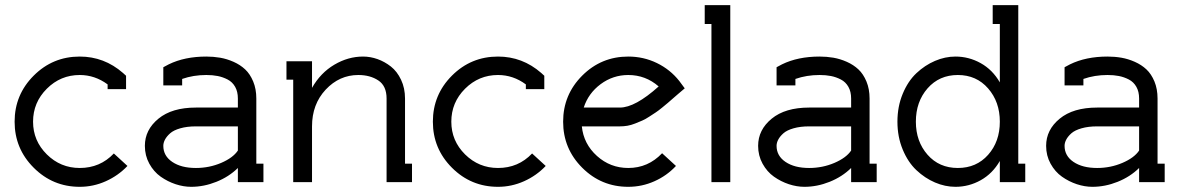

<svg xmlns="http://www.w3.org/2000/svg" viewBox="-20 -699 4534 737"><path d="M393.1 -375Q344.2 -411.1 286.1 -411.1Q212.4 -411.1 159.7 -358.4Q106.9 -305.7 106.9 -231.9Q106.9 -158.7 159.7 -106.4Q212.4 -54.2 286.1 -54.2Q364.3 -54.2 417 -109.9L469.2 -62Q434.1 -24.9 386.2 -3.4Q338.4 18.1 286.1 18.1Q182.6 18.1 109.4 -55.2Q36.1 -128.4 36.1 -231.9Q36.1 -335.4 109.4 -408.7Q182.6 -481.9 286.1 -481.9Q379.9 -481.9 452.1 -418.9L463.9 -408.2V-356.9H393.1Z M731.9 -213.9Q697.8 -213.9 672.1 -206.5Q646.5 -199.2 633.1 -187.3Q619.6 -175.3 613.3 -163.1Q606.9 -150.9 606.9 -139.2Q606.9 -100.6 641.4 -77.4Q675.8 -54.2 731.9 -54.2Q783.2 -54.2 828.9 -73.7Q874.5 -93.3 893.1 -121.1V-213.9ZM991.2 0H893.1V-54.2Q858.9 -20.5 810.8 -1.2Q762.7 18.1 713.9 18.1Q684.6 18.1 654.1 8.1Q623.5 -2 596.9 -20.8Q570.3 -39.6 553.2 -70.6Q536.1 -101.6 536.1 -139.2Q536.1 -200.7 588.1 -243.4Q640.1 -286.1 731.9 -286.1H893.1V-320.8Q893.1 -347.2 882.6 -365.7Q872.1 -384.3 853.8 -393.8Q835.4 -403.3 815.7 -407.2Q795.9 -411.1 772 -411.1Q722.2 -411.1 679.2 -396V-371.1H606.9V-440.9L627.9 -452.1Q689 -481.9 772 -481.9Q799.3 -481.9 825 -477.5Q850.6 -473.1 876.5 -461.7Q902.3 -450.2 921.1 -432.6Q939.9 -415 951.9 -386.2Q963.9 -357.4 963.9 -320.8V-70.8H991.2Z M1105.5 -393.1H1079.6V-463.9H1177.7V-361.8Q1210.4 -419.4 1263.4 -450.7Q1316.4 -481.9 1373.5 -481.9Q1401.4 -481.9 1429 -472.2Q1456.5 -462.4 1480.5 -443.6Q1504.4 -424.8 1519.5 -392.8Q1534.7 -360.8 1534.7 -320.8V-70.8H1561.5V0H1463.9V-320.8Q1463.9 -369.1 1432.4 -390.1Q1400.9 -411.1 1355.5 -411.1Q1282.7 -411.1 1230.2 -355Q1177.7 -298.8 1177.7 -213.9V0H1105.5Z M1998.5 -375Q1949.7 -411.1 1891.6 -411.1Q1817.9 -411.1 1765.1 -358.4Q1712.4 -305.7 1712.4 -231.9Q1712.4 -158.7 1765.1 -106.4Q1817.9 -54.2 1891.6 -54.2Q1969.7 -54.2 2022.5 -109.9L2074.7 -62Q2039.6 -24.9 1991.7 -3.4Q1943.8 18.1 1891.6 18.1Q1788.1 18.1 1714.8 -55.2Q1641.6 -128.4 1641.6 -231.9Q1641.6 -335.4 1714.8 -408.7Q1788.1 -481.9 1891.6 -481.9Q1985.4 -481.9 2057.6 -418.9L2069.3 -408.2V-356.9H1998.5Z M2213.4 -213.9Q2220.2 -146.5 2271.5 -100.3Q2322.8 -54.2 2391.6 -54.2Q2467.8 -54.2 2521.5 -110.8L2574.7 -62Q2539.6 -24.4 2491.9 -3.2Q2444.3 18.1 2391.6 18.1Q2288.1 18.1 2214.8 -55.2Q2141.6 -128.4 2141.6 -231.9Q2141.6 -335.4 2214.8 -408.7Q2288.1 -481.9 2391.6 -481.9Q2450.2 -481.9 2501.5 -457Q2552.7 -432.1 2587.4 -388.2L2608.4 -359.9L2582.5 -337.9Q2580.1 -335.9 2564.7 -322.5Q2549.3 -309.1 2543.7 -304.2Q2538.1 -299.3 2522.2 -286.4Q2506.3 -273.4 2497.3 -267.6Q2488.3 -261.7 2472.7 -251.5Q2457 -241.2 2445.1 -236.1Q2433.1 -231 2418 -224.9Q2402.8 -218.8 2388.4 -216.3Q2374 -213.9 2359.4 -213.9ZM2359.4 -286.1Q2418 -286.1 2508.3 -367.2Q2458 -411.1 2391.6 -411.1Q2333 -411.1 2285.6 -376Q2238.3 -340.8 2220.7 -286.1Z M2685.1 -679.2H2783.2V0H2710.9V-606.9H2685.1Z M3085.9 -213.9Q3051.8 -213.9 3026.1 -206.5Q3000.5 -199.2 2987.1 -187.3Q2973.6 -175.3 2967.3 -163.1Q2960.9 -150.9 2960.9 -139.2Q2960.9 -100.6 2995.4 -77.4Q3029.8 -54.2 3085.9 -54.2Q3137.2 -54.2 3182.9 -73.7Q3228.5 -93.3 3247.1 -121.1V-213.9ZM3345.2 0H3247.1V-54.2Q3212.9 -20.5 3164.8 -1.2Q3116.7 18.1 3067.9 18.1Q3038.6 18.1 3008.1 8.1Q2977.5 -2 2950.9 -20.8Q2924.3 -39.6 2907.2 -70.6Q2890.1 -101.6 2890.1 -139.2Q2890.1 -200.7 2942.1 -243.4Q2994.1 -286.1 3085.9 -286.1H3247.1V-320.8Q3247.1 -347.2 3236.6 -365.7Q3226.1 -384.3 3207.8 -393.8Q3189.5 -403.3 3169.7 -407.2Q3149.9 -411.1 3126 -411.1Q3076.2 -411.1 3033.2 -396V-371.1H2960.9V-440.9L2981.9 -452.1Q3043 -481.9 3126 -481.9Q3153.3 -481.9 3179 -477.5Q3204.6 -473.1 3230.5 -461.7Q3256.3 -450.2 3275.1 -432.6Q3293.9 -415 3305.9 -386.2Q3317.9 -357.4 3317.9 -320.8V-70.8H3345.2Z M3817.9 -231.9Q3817.9 -308.1 3772.9 -359.6Q3728 -411.1 3656.7 -411.1Q3585.4 -411.1 3540.5 -359.9Q3495.6 -308.6 3495.6 -231.9Q3495.6 -156.2 3540.3 -105.2Q3585 -54.2 3656.7 -54.2Q3728 -54.2 3772.9 -104.7Q3817.9 -155.3 3817.9 -231.9ZM3915.5 0H3817.9V-81.1Q3790 -32.7 3744.6 -7.3Q3699.2 18.1 3647.5 18.1Q3607.9 18.1 3569.1 1.5Q3530.3 -15.1 3497.8 -45.7Q3465.3 -76.2 3445.1 -125Q3424.8 -173.8 3424.8 -231.9Q3424.8 -290 3445.1 -338.9Q3465.3 -387.7 3497.8 -418.2Q3530.3 -448.7 3569.1 -465.3Q3607.9 -481.9 3647.5 -481.9Q3699.2 -481.9 3744.6 -456.5Q3790 -431.2 3817.9 -382.8V-606.9H3790.5V-679.2H3888.7V-70.8H3915.5Z M4191.4 -213.9Q4157.2 -213.9 4131.6 -206.5Q4106 -199.2 4092.5 -187.3Q4079.1 -175.3 4072.8 -163.1Q4066.4 -150.9 4066.4 -139.2Q4066.4 -100.6 4100.8 -77.4Q4135.3 -54.2 4191.4 -54.2Q4242.7 -54.2 4288.3 -73.7Q4334 -93.3 4352.5 -121.1V-213.9ZM4450.7 0H4352.5V-54.2Q4318.4 -20.5 4270.3 -1.2Q4222.2 18.1 4173.3 18.1Q4144 18.1 4113.5 8.1Q4083 -2 4056.4 -20.8Q4029.8 -39.6 4012.7 -70.6Q3995.6 -101.6 3995.6 -139.2Q3995.6 -200.7 4047.6 -243.4Q4099.6 -286.1 4191.4 -286.1H4352.5V-320.8Q4352.5 -347.2 4342 -365.7Q4331.5 -384.3 4313.2 -393.8Q4294.9 -403.3 4275.1 -407.2Q4255.4 -411.1 4231.4 -411.1Q4181.6 -411.1 4138.7 -396V-371.1H4066.4V-440.9L4087.4 -452.1Q4148.4 -481.9 4231.4 -481.9Q4258.8 -481.9 4284.4 -477.5Q4310.1 -473.1 4335.9 -461.7Q4361.8 -450.2 4380.6 -432.6Q4399.4 -415 4411.4 -386.2Q4423.3 -357.4 4423.3 -320.8V-70.8H4450.7Z"/></svg>

Font: Rawengulk
Style: Bold
Weight: 700
Version: Version 0.92